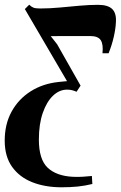

<svg xmlns="http://www.w3.org/2000/svg" viewBox="-61 -548 512 815"><path d="M200.5 247Q130.5 247 76 225.5Q21.5 204 -9.8 160Q-41 116 -41 49Q-41 -21 -11.8 -74.2Q17.5 -127.5 69 -160.2Q120.5 -193 187.5 -200Q199 -201.5 207 -202Q215 -202.5 223.5 -203.5L44.5 -509.5L63 -528Q72 -519 81 -515.5Q90 -512 109.5 -512Q149 -512 192.2 -516Q235.5 -520 277.5 -523.8Q319.5 -527.5 355 -527.5Q397 -527.5 415.2 -509.8Q433.5 -492 431 -454.5Q430 -427 422 -391.8Q414 -356.5 400 -322H374Q378 -359.5 366.8 -377.2Q355.5 -395 322 -395Q295.5 -395 265.2 -395Q235 -395 206.5 -395Q178 -395 154.5 -394.5L181.5 -360L281 -184.5L264 -158.5Q253.5 -163 244.5 -165.2Q235.5 -167.5 223.5 -167.5Q191 -167.5 164 -141.8Q137 -116 120.5 -68.5Q104 -21 104 44.5Q104 128.5 141.2 163.8Q178.5 199 248.5 202.5Q270 203.5 290.8 202.2Q311.5 201 329 199L331 233Q300.5 240.5 269.2 243.8Q238 247 200.5 247Z"/></svg>

Font: Merriweather 120pt ExtraBold
Style: Italic
Weight: 800
Italic angle: -7.8°
Version: Version 2.101